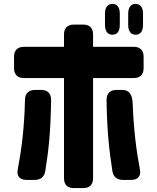

<svg xmlns="http://www.w3.org/2000/svg" viewBox="-20 -880 805 984"><path d="M556 -702C581 -702 594 -720 594 -752V-810C594 -842 580 -860 556 -860C532 -860 518 -842 518 -810V-752C518 -720 532 -702 556 -702ZM52 -530C52 -498 70 -480 102 -480H308V34C308 66 326 84 358 84H407C439 84 457 66 457 34V-480H666C698 -480 716 -498 716 -530V-590C716 -622 698 -640 666 -640H457V-704C457 -736 439 -754 407 -754H358C326 -754 308 -736 308 -704V-640H102C70 -640 52 -622 52 -590ZM71 -12C64 22 81 42 116 42H158C188 42 207 27 212 -3C230 -114 239 -201 242 -367C242 -401 224 -419 192 -419H159C127 -419 109 -401 108 -369C105 -224 90 -112 71 -12ZM526 -367C529 -201 539 -115 556 -3C561 27 580 42 610 42H652C687 42 704 22 697 -12C679 -107 665 -214 660 -349C659 -395 641 -419 609 -419H576C544 -419 526 -401 526 -367ZM637 -752C637 -720 651 -702 675 -702C700 -702 713 -720 713 -752V-810C713 -842 699 -860 675 -860C651 -860 637 -842 637 -810Z"/></svg>

Font: コーポレート・ロゴ（ラウンド）ver3 Bold
Style: Regular
Weight: 700
Designer: [KANA_main] LOGOTYPE.JP [Source Han Sans] Ryoko NISHIZUKA 西塚涼子 (kana, bopomofo & ideographs); Paul D. Hunt (Latin, Greek
Version: Version 12.001;FEAKit 1.0